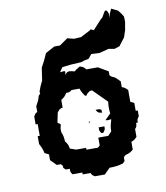

<svg xmlns="http://www.w3.org/2000/svg" viewBox="-86 -846 791 917"><g transform="rotate(-10 310.0 -387.5)"><path d="M222 -518 237 -540 278 -545 330 -548 349 -554 368 -558 384 -578 423 -576 470 -588 498 -583 523 -591 552 -629 563 -662 570 -702 569 -727 561 -741 546 -760 515 -775 504 -750 501 -733 500 -754C496 -766 492 -771 488 -771C478 -771 470 -737 460 -736L416 -688L401 -695L398 -691L350 -666L316 -664L284 -672L244 -644H216L172 -620L156 -585L140 -555L131 -494L119 -469L110 -445V-436C110 -436 116 -438 102 -425C98 -405 91 -395 82 -378V-350C71 -344 73 -346 64 -331V-293H74V-236H64V-198C73 -181 78 -170 82 -151L102 -141V-113L130 -85H150L158 -75V-66L168 -56H188C188 -39 187 -42 196 -28H244V-19H282C288 -8 285 -9 300 0H348L376 -28C400 -28 419 -30 442 -37L452 -47V-66L462 -75C481 -79 485 -82 500 -94V-132C513 -136 517 -140 528 -151V-189C537 -198 537 -201 538 -217H546C546 -234 547 -232 556 -246V-274H546V-312L528 -321V-378C517 -389 513 -393 500 -397V-425L490 -435C479 -446 475 -450 462 -454L452 -463V-482L404 -510H348C338 -523 336 -523 320 -529C308 -522 301 -519 292 -510C281 -513 272 -515 266 -515C258 -515 253 -512 244 -501C246 -507 247 -512 247 -515C247 -519 245 -520 240 -520C236 -520 230 -519 222 -518ZM358 -312C367 -296 367 -297 386 -293C386 -311 388 -306 376 -312ZM316 -261C312 -257 321 -257 322 -258C326 -262 317 -262 316 -261ZM358 -227C358 -210 357 -212 366 -198H376C385 -212 386 -210 386 -227ZM216 -170 224 -160ZM262 -425H300C305 -409 311 -401 320 -387H328C334 -398 333 -396 348 -406H358L424 -340C423 -330 422 -320 422 -311C422 -302 423 -292 424 -283L396 -255C408 -252 411 -253 424 -255C420 -236 414 -223 414 -206V-198L396 -179H348V-141L338 -132H282V-141H234L205 -151C201 -170 200 -174 188 -189C187 -208 186 -217 178 -236V-255C180 -263 182 -267 182 -270C182 -275 178 -276 168 -283L178 -331C190 -345 188 -346 205 -350V-387C219 -396 225 -401 234 -416C251 -416 248 -416 262 -425Z"/></g></svg>

Font: GNUTypewriter
Style: Standard
Weight: 400
Version: Version 001.000